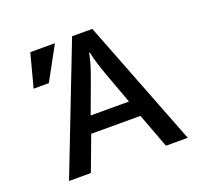

<svg xmlns="http://www.w3.org/2000/svg" viewBox="-135 -961 1269 1158"><g transform="rotate(-20 500.0 -382.0)"><path d="M119.1 24.9 435.1 -789.1H564.9L881.3 24.9H741.2L658.2 -196.8H342.3L259.3 24.9ZM108.9 -571.3 165.5 -785.2H323.7L206.5 -571.3ZM377 -301.8H623L547.4 -507.8Q515.1 -595.7 502 -661.1H498Q491.7 -627.9 480.5 -589.6Q469.2 -551.3 453.1 -507.8Z"/></g></svg>

Font: BIZ UDGothic
Style: Bold
Weight: 700
Monospace: yes
Designer: TypeBank Co., Ltd.
Foundry: Morisawa Inc.
Version: Version 1.05